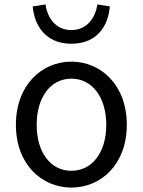

<svg xmlns="http://www.w3.org/2000/svg" viewBox="-20 -836 646 869"><path d="M303 13C436 13 554 -91 554 -271C554 -452 436 -557 303 -557C170 -557 52 -452 52 -271C52 -91 170 13 303 13ZM303 -63C209 -63 146 -146 146 -271C146 -396 209 -480 303 -480C397 -480 461 -396 461 -271C461 -146 397 -63 303 -63ZM303 -638C423 -638 471 -724 477 -807L421 -816C412 -758 376 -700 303 -700C230 -700 194 -758 186 -816L128 -807C135 -724 184 -638 303 -638Z"/></svg>

Font: Noto Sans Mono CJK HK
Style: Regular
Weight: 400
Designer: Ryoko NISHIZUKA 西塚涼子 (kana, bopomofo & ideographs); Paul D. Hunt (Latin, Greek & Cyrillic); Sandoll Communications 산돌커뮤니
Foundry: Adobe
Version: Version 2.004;hotconv 1.0.118;makeotfexe 2.5.65603